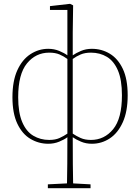

<svg xmlns="http://www.w3.org/2000/svg" viewBox="-20 -738 732 1003"><path d="M232 13Q182 13 139 -12.5Q96 -38 70.5 -92Q45 -146 45 -230Q45 -315 70.5 -371Q96 -427 139 -455Q182 -483 232 -483Q263 -483 289.5 -472Q316 -461 332 -449V-686H241V-706L346 -718L362 -710L360 -568V-449Q377 -461 403 -472Q429 -483 460 -483Q511 -483 553.5 -457.5Q596 -432 621.5 -378.5Q647 -325 647 -240Q647 -156 621.5 -99.5Q596 -43 553.5 -15Q511 13 460 13Q429 13 403 2Q377 -9 360 -21Q360 62 360.5 117.5Q361 173 362 220L453 225V245H230V225L330 220Q331 173 331.5 116.5Q332 60 332 -21Q316 -9 289.5 2Q263 13 232 13ZM75 -230Q75 -150 96 -100.5Q117 -51 154 -29Q191 -7 237 -7Q269 -7 291 -17Q313 -27 332 -40V-430Q313 -444 291 -453.5Q269 -463 237 -463Q167 -463 121 -407Q75 -351 75 -230ZM455 -463Q424 -463 401.5 -453.5Q379 -444 360 -430V-40Q379 -27 401.5 -17Q424 -7 455 -7Q525 -7 571 -63Q617 -119 617 -240Q617 -321 596 -370Q575 -419 538.5 -441Q502 -463 455 -463Z"/></svg>

Font: Source Serif Pro ExtraLight
Style: Regular
Weight: 200
Designer: Frank Grießhammer
Foundry: Adobe Systems Incorporated
Version: Version 3.001;hotconv 1.0.111;makeotfexe 2.5.65597